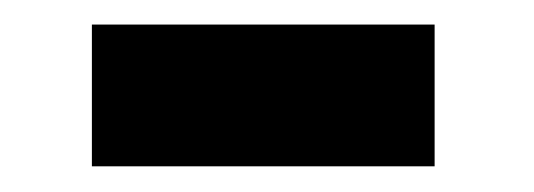

<svg xmlns="http://www.w3.org/2000/svg" viewBox="-20 -381 428 154"><path d="M328.6 -247.6H53.7V-361.3H328.6Z"/></svg>

Font: SteelSelectRoboto
Style: Roboto-Bold
Weight: 700
Designer: Google
Version: Version 2.137; 2017